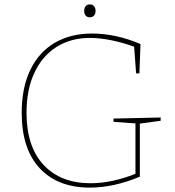

<svg xmlns="http://www.w3.org/2000/svg" viewBox="-20 -851 799 876"><path d="M713 -315V-300L618 -287V-45Q499 5 390 5Q244 5 161.5 -83Q79 -171 79 -337Q79 -450 118 -531.5Q157 -613 229.5 -655.5Q302 -698 400 -698Q509 -698 621 -650L616 -516H601L592 -638Q543 -656 489.5 -667Q436 -678 390 -678Q303 -678 237.5 -636.5Q172 -595 136.5 -518Q101 -441 101 -337Q101 -182 179 -98.5Q257 -15 393 -15Q490 -15 598 -58V-288L498 -295V-310ZM364 -801Q364 -815 371 -823Q378 -831 390 -831Q402 -831 409 -823Q416 -815 416 -801Q416 -787 408.5 -779.5Q401 -772 389 -772Q378 -772 371 -780Q364 -788 364 -801Z"/></svg>

Font: Bitter Pro Thin
Style: Regular
Weight: 250
Designer: Sol Matas, and Bitter project Authors
Foundry: Sol Matas
Version: Version 1.010